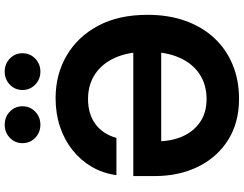

<svg xmlns="http://www.w3.org/2000/svg" viewBox="-126 -858 996 783"><g transform="rotate(-90 371.5 -467.0)"><path d="M359.4 10.3Q262.7 10.3 192.1 -33.9Q121.6 -78.1 83 -156Q44.4 -233.9 44.4 -335V-420.9H600.1V-307.1H154.8L186.5 -319.8Q186.5 -266.1 205.8 -221.2Q225.1 -176.3 263.7 -149.2Q302.2 -122.1 358.9 -122.1Q417.5 -122.1 460.7 -150.9Q503.9 -179.7 527.6 -233.6Q551.3 -287.6 551.3 -363.8Q551.3 -440.4 527.3 -494.4Q503.4 -548.3 460 -576.9Q416.5 -605.5 358.9 -605.5Q327.6 -605.5 301.8 -597.7Q275.9 -589.8 255.6 -574.7Q235.4 -559.6 221.4 -538.1Q207.5 -516.6 200.2 -489.7H48.3Q55.7 -544.9 82.3 -590.3Q108.9 -635.7 150.6 -668.9Q192.4 -702.1 246.1 -720Q299.8 -737.8 361.8 -737.8Q458.5 -737.8 535.6 -692.9Q612.8 -647.9 657.5 -564.2Q702.1 -480.5 702.1 -362.8Q702.1 -277.3 677.5 -208.5Q652.8 -139.6 607.4 -90.8Q562 -42 499 -15.9Q436 10.3 359.4 10.3ZM470.7 -799.8Q439 -799.8 417.2 -821Q395.5 -842.3 395.5 -872.6Q395.5 -903.3 417.2 -924.3Q439 -945.3 470.7 -945.3Q502 -945.3 523.7 -924.3Q545.4 -903.3 545.4 -872.6Q545.4 -842.3 523.7 -821Q502 -799.8 470.7 -799.8ZM253.9 -799.8Q222.2 -799.8 200.4 -821Q178.7 -842.3 178.7 -872.6Q178.7 -903.3 200.4 -924.3Q222.2 -945.3 253.9 -945.3Q285.6 -945.3 307.4 -924.3Q329.1 -903.3 329.1 -872.6Q329.1 -842.3 307.4 -821Q285.6 -799.8 253.9 -799.8Z"/></g></svg>

Font: Inter 20pt
Style: Bold
Weight: 700
Version: Version 4.001;git-66647c0bb